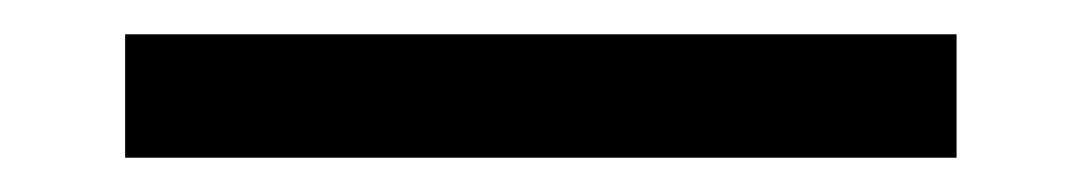

<svg xmlns="http://www.w3.org/2000/svg" viewBox="-20 39 630 112"><path d="M53 59H538V131H53Z"/></svg>

Font: EncodeSans
Style: Regular
Weight: 400
Designer: Pablo Impallari, Andres Torresi
Foundry: Pablo Impallari, Andres Torresi
Version: Version 1.000; ttfautohint (v1.4.1)